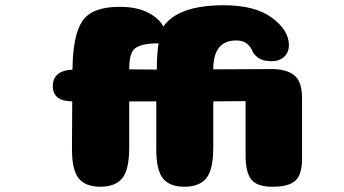

<svg xmlns="http://www.w3.org/2000/svg" viewBox="-20 -711 1310 731"><path d="M577 -446Q577 -507 584 -546Q517 -546 493 -526Q472 -509 472 -447ZM602 -610Q659 -691 832 -691Q952 -691 1016 -643Q1080 -595 1080 -539Q1080 -512 1062 -495Q1044 -478 1014 -478Q982 -478 964 -490.5Q946 -503 940.5 -517.5Q935 -532 920.5 -544.5Q906 -557 879 -557Q792 -557 792 -447L1016 -448Q1070 -448 1100 -424.5Q1130 -401 1130 -338V-107Q1130 -47 1105 -23.5Q1080 0 1017 0Q958 0 936.5 -28Q915 -56 915 -118V-326L792 -325V-150Q792 -65 765.5 -32.5Q739 0 682 0Q626 0 600.5 -31.5Q575 -63 575 -143V-325H472V-150Q472 -65 445.5 -32.5Q419 0 362 0Q306 0 280 -31.5Q254 -63 254 -143L255 -325Q181 -326 181 -383Q181 -442 256 -446Q257 -576 293.5 -630.5Q330 -685 435 -685Q501 -685 543.5 -663Q586 -641 602 -610Z"/></svg>

Font: Coiny
Style: Regular
Weight: 400
Version: Version 001.001